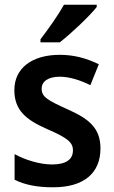

<svg xmlns="http://www.w3.org/2000/svg" viewBox="-20 -786 485 816"><path d="M391 -756V-766H252C227 -721 185 -662 152 -619V-606H234C282 -643 361 -718 391 -756ZM407 -155C407 -243 356 -282 268 -321C182 -360 157 -374 157 -409C157 -440 185 -460 234 -460C275 -460 322 -445 364 -424L400 -513C348 -538 296 -553 234 -553C118 -553 41 -498 41 -403C41 -317 91 -277 179 -238C267 -200 290 -181 290 -147C290 -109 262 -87 201 -87C150 -87 87 -106 42 -131V-22C87 0 138 10 206 10C336 10 407 -50 407 -155Z"/></svg>

Font: Noto Sans Lao Looped SemiCondensed SemiBold
Style: Regular
Weight: 600
Width: 4
Designer: Mark Frömberg, Ben Mitchell
Foundry: The Fontpad Ltd
Version: Version 1.002